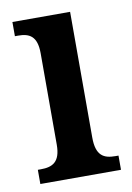

<svg xmlns="http://www.w3.org/2000/svg" viewBox="-67 -581 432 626"><g transform="rotate(-10 148.5 -268.0)"><path d="M16 0H283V-47H273C235 -47 209 -59 209 -120V-536H18V-489H29C65 -489 91 -477 91 -420V-117C91 -59 64 -47 26 -47H16Z"/></g></svg>

Font: Noto Serif Georgian Condensed SemiBold
Style: Regular
Weight: 600
Width: 3
Designer: Monotype Design Team, Akaki Razmadze
Foundry: Google LLC
Version: Version 2.003